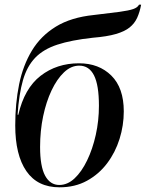

<svg xmlns="http://www.w3.org/2000/svg" viewBox="-20 -789 622 819"><path d="M234 10Q140 10 92.5 -59Q45 -128 45 -254Q45 -348 61.5 -429Q78 -510 116 -573Q154 -636 218.5 -675.5Q283 -715 380 -725Q450 -733 490 -738.5Q530 -744 548.5 -750.5Q567 -757 573 -769H582Q576 -737 565 -713Q554 -689 533 -672Q512 -655 474.5 -644Q437 -633 376 -628Q284 -618 224.5 -598.5Q165 -579 130 -542.5Q95 -506 78 -447Q61 -388 55 -300L58 -299Q84 -412 153 -465.5Q222 -519 317 -519Q402 -519 455 -466.5Q508 -414 508 -314Q508 -254 490 -196.5Q472 -139 437 -92.5Q402 -46 351 -18Q300 10 234 10ZM233 0Q268 0 298 -28Q328 -56 351.5 -104.5Q375 -153 388.5 -213.5Q402 -274 402 -338Q402 -426 381 -467.5Q360 -509 318 -509Q283 -509 253 -480.5Q223 -452 200 -403.5Q177 -355 164 -293Q151 -231 151 -162Q151 -79 172.5 -39.5Q194 0 233 0Z"/></svg>

Font: Noto Serif Display SemiCondensed Medium
Style: Italic
Weight: 500
Width: 4
Italic angle: -12°
Designer: Monotype Design Team
Foundry: Monotype Imaging Inc.
Version: Version 2.009